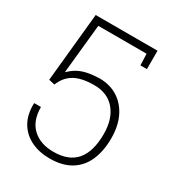

<svg xmlns="http://www.w3.org/2000/svg" viewBox="-173 -820 866 940"><g transform="rotate(30 260.5 -350.5)"><path d="M247.6 10.3Q189.5 10.3 143.6 -11.7Q97.7 -33.7 71.8 -76.9Q45.9 -120.1 47.4 -184.1L48.3 -187H85.9Q85.9 -108.9 129.9 -68.1Q173.8 -27.3 247.6 -27.3Q334.5 -27.3 376.5 -77.4Q418.5 -127.4 418.5 -225.6Q418.5 -310.5 376.5 -360.4Q334.5 -410.2 259.3 -410.2Q186.5 -410.2 146.2 -386.2Q106 -362.3 87.9 -314.9L54.2 -322.8L92.8 -710.9H442.4V-606.9H405.8L403.3 -671.4H130.4L102.1 -393.1Q121.1 -411.6 142.1 -424.1Q163.1 -436.5 191.7 -443.4Q220.2 -450.2 262.2 -451.7Q320.8 -452.6 365.7 -425.3Q410.6 -397.9 435.8 -346.9Q460.9 -295.9 460.9 -226.6Q460.9 -154.3 437.7 -101.1Q414.6 -47.9 367.2 -18.8Q319.8 10.3 247.6 10.3Z"/></g></svg>

Font: Roboto Slab ExtraLight
Style: Regular
Weight: 250
Designer: Google
Version: Version 2.000; ttfautohint (v1.8.1.43-b0c9)